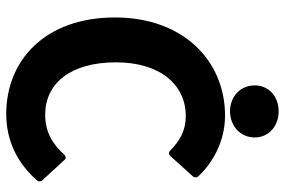

<svg xmlns="http://www.w3.org/2000/svg" viewBox="-169 -721 914 616"><g transform="rotate(90 288.0 -413.0)"><path d="M36 -325C36 -102 172 24 346 24C432 24 504 -12 559 -75C563 -79 563 -86 559 -91L494 -162C487 -170 480 -166 476 -162C441 -123 402 -101 348 -101C247 -101 180 -183 180 -328C180 -471 253 -552 352 -552C398 -552 431 -534 463 -502C469 -496 477 -498 481 -503L546 -575C550 -580 550 -587 546 -592C503 -638 434 -678 351 -678C176 -678 36 -545 36 -325ZM337 -694C384 -694 421 -727 421 -773C421 -819 384 -850 337 -850C290 -850 254 -819 254 -773C254 -727 290 -694 337 -694Z"/></g></svg>

Font: Falling Sky
Style: Bd
Weight: 700
Designer: Paul D. Hunt
Foundry: Adobe Systems Incorporated
Version: Version 1.02